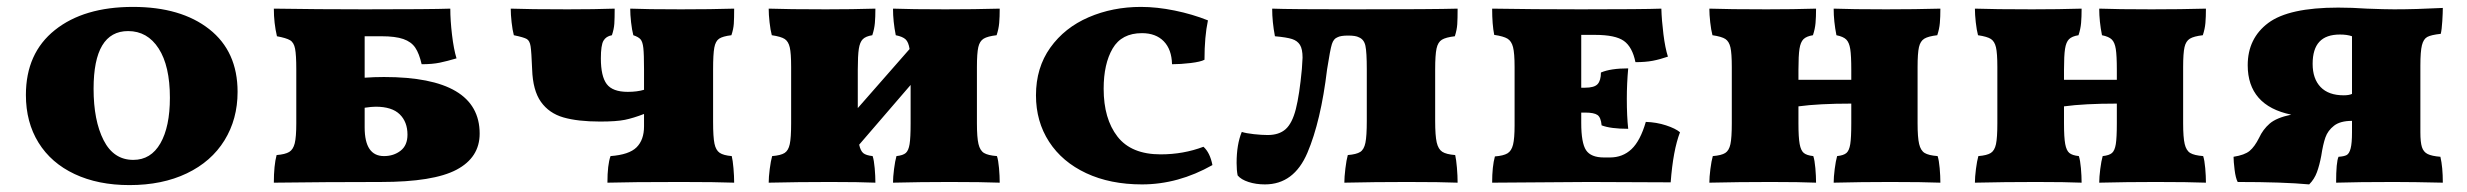

<svg xmlns="http://www.w3.org/2000/svg" viewBox="-20 -527 7144 556"><path d="M55 -252Q55 -373 139 -440Q223 -507 365 -507Q504 -507 586 -442.5Q668 -378 668 -261Q668 -182 630 -120.5Q592 -59 521 -25Q450 9 355 9Q264 9 196 -23Q128 -55 91.5 -114Q55 -173 55 -252ZM472 -244Q472 -336 439.5 -386.5Q407 -437 351 -437Q251 -437 251 -270Q251 -178 280 -121Q309 -64 366 -64Q417 -64 444.5 -112Q472 -160 472 -244Z M1369 -140Q1369 -71 1302 -35.5Q1235 0 1083 0Q1001 0 925 0.5Q849 1 773 2Q773 -48 781 -78Q806 -80 817.5 -87Q829 -94 833.5 -112Q838 -130 838 -170V-326Q838 -368 834.5 -386Q831 -404 820 -410.5Q809 -417 782 -422Q773 -460 773 -502Q899 -500 1036 -500Q1229 -500 1284 -502Q1284 -468 1289 -426Q1294 -384 1302 -358Q1275 -350 1253.5 -345.5Q1232 -341 1201 -341Q1194 -372 1182.5 -389Q1171 -406 1148 -414Q1125 -422 1085 -422H1036V-302Q1064 -304 1092 -304Q1369 -304 1369 -140ZM1160 -137Q1160 -174 1137.5 -196Q1115 -218 1068 -218Q1056 -218 1036 -215V-158Q1036 -75 1092 -75Q1120 -75 1140 -90.5Q1160 -106 1160 -137Z M2099 -75Q2102 -63 2104 -40Q2106 -17 2106 2Q2054 0 1951 0Q1807 0 1739 2Q1739 -50 1748 -75Q1802 -79 1823.5 -100.5Q1845 -122 1845 -161V-197Q1814 -185 1789.5 -180Q1765 -175 1718 -175Q1653 -175 1611.5 -187Q1570 -199 1546.5 -232Q1523 -265 1521 -326Q1519 -377 1516.5 -393Q1514 -409 1505.5 -414Q1497 -419 1468 -425Q1464 -440 1461.5 -462.5Q1459 -485 1459 -502Q1511 -500 1624 -500Q1702 -500 1760 -502Q1760 -474 1759 -458.5Q1758 -443 1752 -425Q1735 -422 1727.5 -409Q1720 -396 1720 -358Q1720 -306 1737 -283.5Q1754 -261 1798 -261Q1825 -261 1845 -267V-326Q1845 -370 1843 -388Q1841 -406 1835 -413Q1829 -420 1814 -425Q1810 -440 1807.5 -462.5Q1805 -485 1805 -502Q1851 -500 1952 -500Q2040 -500 2106 -502Q2106 -474 2105 -458.5Q2104 -443 2098 -425Q2073 -422 2062.5 -415Q2052 -408 2048.5 -389Q2045 -370 2045 -326V-174Q2045 -130 2049 -111Q2053 -92 2064 -84.5Q2075 -77 2099 -75Z M2867 -75Q2871 -63 2873 -40Q2875 -17 2875 2Q2825 0 2729 0Q2646 0 2566 2Q2566 -14 2569 -37.5Q2572 -61 2576 -75Q2595 -77 2603 -84Q2611 -91 2614 -109.5Q2617 -128 2617 -170V-281L2468 -108Q2472 -90 2480 -83.5Q2488 -77 2507 -75Q2511 -63 2513 -40Q2515 -17 2515 2Q2469 0 2383 0Q2292 0 2206 2Q2206 -14 2209 -37.5Q2212 -61 2216 -75Q2241 -77 2252 -84Q2263 -91 2267 -109.5Q2271 -128 2271 -170V-333Q2271 -373 2267 -390Q2263 -407 2252.5 -414Q2242 -421 2215 -425Q2211 -440 2208.5 -462.5Q2206 -485 2206 -502Q2262 -500 2372 -500Q2449 -500 2515 -502Q2515 -478 2513.5 -460.5Q2512 -443 2506 -425Q2487 -422 2478.5 -413.5Q2470 -405 2467 -385.5Q2464 -366 2464 -325V-214L2614 -385Q2611 -405 2602.5 -413Q2594 -421 2574 -425Q2566 -465 2566 -502Q2618 -500 2718 -500Q2803 -500 2875 -502Q2875 -478 2873.5 -460.5Q2872 -443 2866 -425Q2840 -422 2828.5 -415Q2817 -408 2813 -390.5Q2809 -373 2809 -333V-170Q2809 -129 2813.5 -110Q2818 -91 2829.5 -84Q2841 -77 2867 -75Z M3468 -354Q3457 -348 3428 -344.5Q3399 -341 3374 -341Q3373 -384 3350 -407.5Q3327 -431 3287 -431Q3228 -431 3202 -386.5Q3176 -342 3176 -270Q3176 -183 3216 -131.5Q3256 -80 3341 -80Q3407 -80 3465 -102Q3484 -85 3491 -49Q3392 7 3287 7Q3195 7 3125.5 -25.5Q3056 -58 3018 -116.5Q2980 -175 2980 -251Q2980 -331 3021.5 -389Q3063 -447 3132.5 -477Q3202 -507 3284 -507Q3330 -507 3381.5 -496.5Q3433 -486 3478 -468Q3468 -421 3468 -354Z M3564 -19Q3561 -34 3561 -55Q3561 -109 3576 -145Q3588 -141 3611 -138.5Q3634 -136 3651 -136Q3684 -136 3703 -153Q3722 -170 3732.5 -211Q3743 -252 3750 -327Q3752 -353 3752 -360Q3752 -385 3744.5 -397Q3737 -409 3721.5 -414Q3706 -419 3672 -422Q3664 -464 3664 -502Q3712 -500 3911 -500Q4131 -500 4201 -502Q4201 -473 4200 -457Q4199 -441 4193 -422Q4167 -419 4155.5 -412Q4144 -405 4140 -386.5Q4136 -368 4136 -326V-177Q4136 -134 4140.5 -114.5Q4145 -95 4156.5 -87.5Q4168 -80 4194 -78Q4197 -65 4199 -41.5Q4201 -18 4201 2Q4153 0 4054 0Q3961 0 3873 2Q3873 -14 3876 -39Q3879 -64 3883 -78Q3908 -80 3919 -87Q3930 -94 3934 -113.5Q3938 -133 3938 -177V-326Q3938 -376 3934 -394.5Q3930 -413 3915 -419Q3906 -424 3884 -424Q3862 -424 3853 -419Q3842 -415 3837 -399.5Q3832 -384 3823 -326Q3805 -176 3766 -84.5Q3727 7 3643 7Q3617 7 3595.5 0Q3574 -7 3564 -19Z M4845 -144Q4825 -92 4818 1L4581 0L4301 2Q4301 -45 4309 -74Q4334 -76 4345.5 -83Q4357 -90 4361.5 -108Q4366 -126 4366 -164V-333Q4366 -373 4361.5 -390.5Q4357 -408 4345.5 -415Q4334 -422 4307 -426Q4301 -456 4301 -502Q4419 -500 4558 -500Q4738 -500 4791 -502Q4792 -468 4797 -428Q4802 -388 4810 -363Q4787 -355 4766 -351Q4745 -347 4716 -347Q4707 -391 4682.5 -408.5Q4658 -426 4599 -426H4559V-273H4570Q4597 -273 4606.5 -283.5Q4616 -294 4616 -317Q4644 -329 4695 -329Q4691 -285 4691 -241Q4691 -190 4695 -154Q4644 -154 4618 -164Q4616 -187 4606 -194Q4596 -201 4570 -201H4559V-171Q4559 -113 4573 -92Q4587 -71 4625 -71H4642Q4679 -71 4704.5 -95Q4730 -119 4746 -174Q4777 -173 4804.5 -164Q4832 -155 4845 -144Z M5591 -75Q5595 -63 5597 -40Q5599 -17 5599 2Q5549 0 5453 0Q5370 0 5290 2Q5290 -14 5293 -37.5Q5296 -61 5300 -75Q5319 -77 5327 -84Q5335 -91 5338 -109.5Q5341 -128 5341 -170V-227Q5247 -227 5188 -219V-170Q5188 -129 5191.5 -110Q5195 -91 5203.5 -84Q5212 -77 5231 -75Q5235 -63 5237 -40Q5239 -17 5239 2Q5193 0 5107 0Q5016 0 4930 2Q4930 -14 4933 -37.5Q4936 -61 4940 -75Q4965 -77 4976 -84Q4987 -91 4991 -109.5Q4995 -128 4995 -170V-333Q4995 -373 4991 -390Q4987 -407 4976.5 -414Q4966 -421 4939 -425Q4935 -440 4932.5 -462.5Q4930 -485 4930 -502Q4986 -500 5096 -500Q5173 -500 5239 -502Q5239 -478 5237.5 -460.5Q5236 -443 5230 -425Q5211 -422 5202.5 -413.5Q5194 -405 5191 -385.5Q5188 -366 5188 -325V-296H5341V-325Q5341 -366 5338 -385Q5335 -404 5326.5 -412.5Q5318 -421 5298 -425Q5290 -465 5290 -502Q5342 -500 5442 -500Q5527 -500 5599 -502Q5599 -478 5597.5 -460.5Q5596 -443 5590 -425Q5564 -422 5552.5 -415Q5541 -408 5537 -390.5Q5533 -373 5533 -333V-170Q5533 -129 5537.5 -110Q5542 -91 5553.5 -84Q5565 -77 5591 -75Z M6360 -75Q6364 -63 6366 -40Q6368 -17 6368 2Q6318 0 6222 0Q6139 0 6059 2Q6059 -14 6062 -37.5Q6065 -61 6069 -75Q6088 -77 6096 -84Q6104 -91 6107 -109.5Q6110 -128 6110 -170V-227Q6016 -227 5957 -219V-170Q5957 -129 5960.5 -110Q5964 -91 5972.5 -84Q5981 -77 6000 -75Q6004 -63 6006 -40Q6008 -17 6008 2Q5962 0 5876 0Q5785 0 5699 2Q5699 -14 5702 -37.5Q5705 -61 5709 -75Q5734 -77 5745 -84Q5756 -91 5760 -109.5Q5764 -128 5764 -170V-333Q5764 -373 5760 -390Q5756 -407 5745.5 -414Q5735 -421 5708 -425Q5704 -440 5701.5 -462.5Q5699 -485 5699 -502Q5755 -500 5865 -500Q5942 -500 6008 -502Q6008 -478 6006.5 -460.5Q6005 -443 5999 -425Q5980 -422 5971.5 -413.5Q5963 -405 5960 -385.5Q5957 -366 5957 -325V-296H6110V-325Q6110 -366 6107 -385Q6104 -404 6095.5 -412.5Q6087 -421 6067 -425Q6059 -465 6059 -502Q6111 -500 6211 -500Q6296 -500 6368 -502Q6368 -478 6366.5 -460.5Q6365 -443 6359 -425Q6333 -422 6321.5 -415Q6310 -408 6306 -390.5Q6302 -373 6302 -333V-170Q6302 -129 6306.5 -110Q6311 -91 6322.5 -84Q6334 -77 6360 -75Z M7047 -73Q7054 -43 7054 2Q6968 0 6912 0Q6809 0 6745 2Q6745 -58 6752 -73Q6768 -74 6775.5 -78Q6783 -82 6787 -97Q6791 -112 6791 -144V-177Q6757 -177 6739 -163Q6721 -149 6714 -129Q6707 -109 6702 -76Q6697 -49 6689.5 -28.5Q6682 -8 6667 7Q6592 0 6460 0Q6454 -11 6451 -35.5Q6448 -60 6448 -73Q6480 -78 6494.5 -90Q6509 -102 6522 -128Q6533 -152 6552.5 -169Q6572 -186 6615 -195Q6552 -208 6520.5 -244Q6489 -280 6489 -338Q6489 -416 6548.5 -460.5Q6608 -505 6751 -505Q6792 -505 6834 -502Q6886 -500 6913 -500Q6976 -500 7054 -504Q7054 -491 7052.5 -466Q7051 -441 7048 -429Q7020 -426 7009 -420Q6998 -414 6993.5 -396Q6989 -378 6989 -337V-144Q6989 -115 6993.5 -101Q6998 -87 7010 -81Q7022 -75 7047 -73ZM6791 -255V-422Q6777 -427 6756 -427Q6716 -427 6696.5 -406Q6677 -385 6677 -342Q6677 -299 6700 -275Q6723 -251 6767 -251Q6782 -251 6791 -255Z"/></svg>

Font: Vollkorn SC Black
Style: Regular
Weight: 900
Designer: Friedrich Althausen
Foundry: Friedrich Althausen
Version: Version 4.015